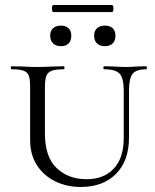

<svg xmlns="http://www.w3.org/2000/svg" viewBox="-20 -732 618 765"><path d="M395 -456Q392 -456 392 -462Q392 -468 395 -468L435 -467Q465 -465 483 -465Q497 -465 525 -467L563 -468Q565 -468 565 -462Q565 -456 563 -456Q523 -456 508.5 -438Q494 -420 494 -370V-184Q494 -91 442 -39Q390 13 302 13Q246 13 200 -9.5Q154 -32 127 -74Q100 -116 100 -174V-387Q100 -417 94.5 -431Q89 -445 73.5 -450.5Q58 -456 26 -456Q23 -456 23 -462Q23 -468 26 -468L71 -467Q107 -465 128 -465Q153 -465 191 -467L234 -468Q237 -468 237 -462Q237 -456 234 -456Q202 -456 186 -450Q170 -444 164.5 -429.5Q159 -415 159 -385V-200Q159 -107 205.5 -62.5Q252 -18 325 -18Q394 -18 433.5 -60.5Q473 -103 473 -182V-370Q473 -420 457 -438Q441 -456 395 -456ZM180 -590Q180 -609 191.5 -619.5Q203 -630 223 -630Q242 -630 253 -619.5Q264 -609 264 -590Q264 -570 253.5 -559Q243 -548 223 -548Q203 -548 191.5 -559Q180 -570 180 -590ZM355 -590Q355 -609 366.5 -619.5Q378 -630 398 -630Q418 -630 429 -619.5Q440 -609 440 -590Q440 -570 429 -559Q418 -548 398 -548Q378 -548 366.5 -559Q355 -570 355 -590ZM187 -698Q187 -712 193 -712H426Q432 -712 432 -698Q432 -684 426 -684H193Q187 -684 187 -698Z"/></svg>

Font: Cormorant SC
Style: Regular
Weight: 400
Designer: Christian Thalmann (Catharsis Fonts)
Foundry: Catharsis Fonts
Version: Version 4.000